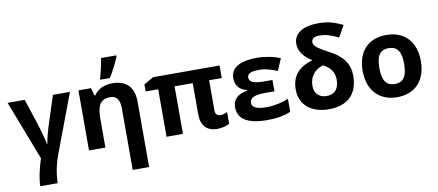

<svg xmlns="http://www.w3.org/2000/svg" viewBox="-85 -1137 3924 1719"><g transform="rotate(-10 1877.5 -278.0)"><path d="M160 240H318C318 156 341 56 366 -9L568 -546H413L333 -298C320 -259 292 -163 288 -121H285C277 -162 248 -269 236 -305L156 -546H1L209 -6C188 59 160 165 160 240Z M955 -556C877 -556 818 -526 787 -476H779L759 -546H645V0H794V-257C794 -366 815 -437 912 -437C979 -437 1000 -390 1000 -319V240H1149V-356C1149 -484 1083 -556 955 -556ZM855 -621V-606H942C977 -664 1008 -723 1033 -784V-796H895C889 -751 867 -657 855 -621Z M1813 -156V-432H1928V-546H1323L1236 -496V-432H1350V0H1499V-432H1664V-150C1664 -47 1713 10 1814 10C1851 10 1898 -3 1922 -17V-124C1902 -113 1881 -107 1859 -107C1830 -107 1813 -125 1813 -156Z M2271 -446C2296 -446 2320 -443 2342 -438C2364 -433 2395 -422 2434 -407L2480 -515C2426 -539 2343 -556 2267 -556C2144 -556 2029 -523 2029 -413C2029 -345 2064 -303 2133 -287V-282C2055 -267 2000 -234 2000 -151C2000 -25 2125 10 2267 10C2352 10 2423 -3 2479 -28V-147C2428 -123 2350 -105 2278 -105C2191 -105 2147 -125 2147 -166C2147 -225 2219 -233 2290 -233H2372V-336H2297C2250 -336 2216 -341 2194 -350C2172 -359 2162 -374 2162 -395C2162 -439 2217 -446 2271 -446Z M2562 -214C2562 -69 2675 10 2824 10C2995 10 3091 -80 3091 -250C3091 -302 3077 -348 3049 -388C3021 -428 2977 -463 2917 -494C2872 -517 2839 -537 2816 -554C2793 -571 2782 -589 2782 -606C2782 -641 2814 -655 2854 -655C2922 -655 2975 -631 3026 -606L3085 -711C3007 -747 2956 -765 2860 -765C2742 -765 2638 -723 2638 -615C2638 -553 2677 -497 2754 -448C2640 -415 2562 -349 2562 -214ZM2825 -110C2758 -110 2715 -154 2715 -220C2715 -310 2768 -366 2841 -387C2896 -357 2939 -314 2939 -240C2939 -160 2902 -110 2825 -110Z M3445 -436C3534 -436 3558 -370 3558 -274C3558 -178 3535 -110 3446 -110C3357 -110 3333 -179 3333 -274C3333 -370 3356 -436 3445 -436ZM3181 -274C3181 -217 3192 -167 3213 -124C3252 -45 3331 10 3444 10C3615 10 3710 -101 3710 -274C3710 -331 3699 -381 3678 -424C3639 -503 3560 -556 3447 -556C3275 -556 3181 -448 3181 -274Z"/></g></svg>

Font: Passageway
Style: Regular
Weight: 700
Foundry: Ascender Corporation
Version: Version 1.11